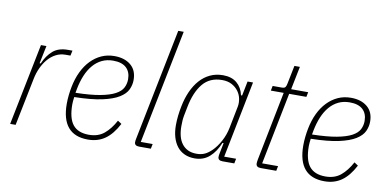

<svg xmlns="http://www.w3.org/2000/svg" viewBox="-71 -952 2381 1176"><g transform="rotate(10 1119.0 -364.0)"><path d="M38 0 140 -508H174L151 -397H158Q180 -448 214.5 -478Q249 -508 308 -508H336L329 -476H299Q266 -476 238.5 -461.5Q211 -447 190 -422.5Q169 -398 154 -365.5Q139 -333 132 -297L72 0Z M523 12Q358 12 358 -182Q358 -208 361 -235.5Q364 -263 369 -288Q379 -340 399.5 -383Q420 -426 449.5 -456.5Q479 -487 515.5 -503.5Q552 -520 596 -520Q659 -520 697.5 -488Q736 -456 736 -396Q736 -365 722.5 -336Q709 -307 672 -284Q635 -261 568.5 -246.5Q502 -232 396 -230Q394 -217 393 -204.5Q392 -192 392 -184Q392 -98 424 -58Q456 -18 524 -18Q581 -18 618.5 -49Q656 -80 685 -134L709 -118Q674 -51 629 -19.5Q584 12 523 12ZM593 -491Q554 -491 523 -476Q492 -461 468.5 -433.5Q445 -406 429 -368Q413 -330 404 -284L399 -257Q492 -259 551 -270Q610 -281 643.5 -299Q677 -317 689.5 -341.5Q702 -366 702 -394Q702 -440 674.5 -465.5Q647 -491 593 -491Z M840 0Q811 0 811 -23Q811 -32 814 -46L953 -740H987L845 -30H919L913 0Z M1359 0Q1330 0 1330 -23Q1330 -32 1333 -46L1346 -111H1339Q1316 -54 1278.5 -21Q1241 12 1187 12Q1151 12 1123 -1Q1095 -14 1076.5 -38Q1058 -62 1048.5 -95Q1039 -128 1039 -168Q1039 -198 1042.5 -228.5Q1046 -259 1052 -288Q1062 -339 1081 -381.5Q1100 -424 1127.5 -455Q1155 -486 1191 -503Q1227 -520 1271 -520Q1325 -520 1357.5 -492.5Q1390 -465 1400 -418H1407L1425 -508H1459L1364 -30H1438L1432 0ZM1194 -18Q1222 -18 1244 -28Q1266 -38 1289 -61Q1314 -86 1335.5 -125.5Q1357 -165 1366 -211L1393 -348Q1397 -371 1392 -396Q1387 -421 1371.5 -442Q1356 -463 1331 -476.5Q1306 -490 1271 -490Q1194 -490 1150.5 -437Q1107 -384 1089 -290L1078 -234Q1075 -218 1074 -202.5Q1073 -187 1073 -168Q1073 -135 1080 -107.5Q1087 -80 1102 -60Q1117 -40 1139.5 -29Q1162 -18 1194 -18Z M1596 0Q1567 0 1567 -24Q1567 -32 1570 -49L1655 -478H1575L1581 -508H1638Q1654 -508 1659.5 -515Q1665 -522 1668 -538L1691 -652H1725L1696 -508H1802L1796 -478H1689L1600 -30H1699L1693 0Z M1994 12Q1829 12 1829 -182Q1829 -208 1832 -235.5Q1835 -263 1840 -288Q1850 -340 1870.5 -383Q1891 -426 1920.5 -456.5Q1950 -487 1986.5 -503.5Q2023 -520 2067 -520Q2130 -520 2168.5 -488Q2207 -456 2207 -396Q2207 -365 2193.5 -336Q2180 -307 2143 -284Q2106 -261 2039.5 -246.5Q1973 -232 1867 -230Q1865 -217 1864 -204.5Q1863 -192 1863 -184Q1863 -98 1895 -58Q1927 -18 1995 -18Q2052 -18 2089.5 -49Q2127 -80 2156 -134L2180 -118Q2145 -51 2100 -19.5Q2055 12 1994 12ZM2064 -491Q2025 -491 1994 -476Q1963 -461 1939.5 -433.5Q1916 -406 1900 -368Q1884 -330 1875 -284L1870 -257Q1963 -259 2022 -270Q2081 -281 2114.5 -299Q2148 -317 2160.5 -341.5Q2173 -366 2173 -394Q2173 -440 2145.5 -465.5Q2118 -491 2064 -491Z"/></g></svg>

Font: IBM Plex Sans Condensed ExtraLight
Style: Italic
Weight: 200
Width: 3
Italic angle: -11°
Designer: Mike Abbink, Paul van der Laan, Pieter van Rosmalen
Foundry: Bold Monday
Version: Version 1.3